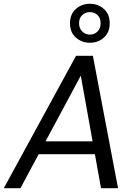

<svg xmlns="http://www.w3.org/2000/svg" viewBox="-35 -995 720 1015"><path d="M-15 0 367 -700H456L589 0H499L392 -595L73 0ZM135 -180 171 -248H488L500 -180ZM440 -769Q397 -769 366 -796.5Q335 -824 335 -872Q335 -920 366 -947.5Q397 -975 440 -975Q484 -975 514.5 -947.5Q545 -920 545 -872Q545 -824 514.5 -796.5Q484 -769 440 -769ZM440 -812Q464 -812 480.5 -828.5Q497 -845 497 -872Q497 -900 480.5 -915.5Q464 -931 440 -931Q417 -931 400 -915.5Q383 -900 383 -872Q383 -845 400 -828.5Q417 -812 440 -812Z"/></svg>

Font: DM Sans 9pt
Style: Italic
Weight: 400
Italic angle: -10°
Designer: Colophon Foundry, Jonny Pinhorn
Foundry: Colophon Foundry
Version: Version 4.004